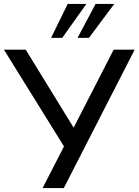

<svg xmlns="http://www.w3.org/2000/svg" viewBox="-27 -958 706 978"><path d="M190 0 309 -232V-196L-7 -705H104L359 -290H339L552 -705H659L298 0ZM233 -765 318 -938H413L290 -765ZM368 -765 460 -938H555L426 -765Z"/></svg>

Font: Nunito Sans 12pt SemiBold
Style: Regular
Weight: 600
Designer: Vernon Adams
Foundry: Vernon Adams
Version: Version 3.101;gftools[0.9.27]